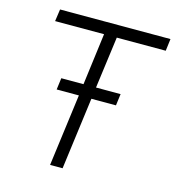

<svg xmlns="http://www.w3.org/2000/svg" viewBox="-103 -772 788 860"><g transform="rotate(15 291.0 -342.0)"><path d="M575 -628H348L316 -388H430L423 -334H309L265 0H207L251 -334H148L155 -388H258L289 -628H62L70 -684H582Z"/></g></svg>

Font: Bellota Text
Style: Italic
Weight: 400
Italic angle: -7.5°
Designer: Kemie Guaida
Foundry: Kemie Guaida
Version: Version 4.001